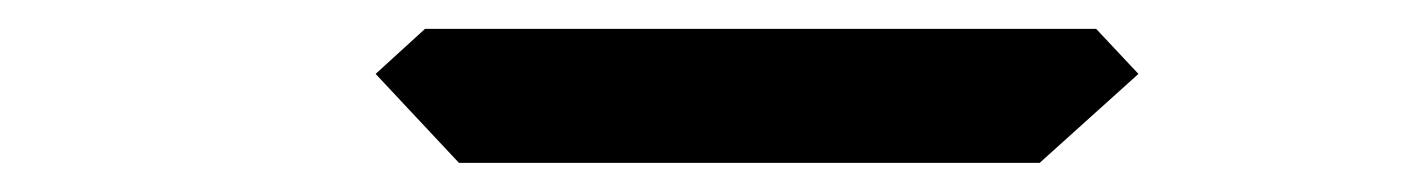

<svg xmlns="http://www.w3.org/2000/svg" viewBox="-20 -1020 984 133"><path d="M240.2 -968.8 274.4 -1000H739.3L768.6 -968.8L700.2 -907.2H297.9Z"/></svg>

Font: my7seg
Style: Book
Weight: 400
Italic angle: -5°
Designer: Keshikan(Twitter:@keshinomi_88pro)
Version: Version 0.46